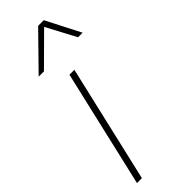

<svg xmlns="http://www.w3.org/2000/svg" viewBox="-244 -750 772 772"><g transform="rotate(-45 142.0 -364.0)"><path d="M155 -500 39 0H11L127 -500ZM34 -582 177 -728H209L284 -582H258L191 -708L64 -582Z"/></g></svg>

Font: Prodigy Sans ExtraLight
Style: Italic
Weight: 200
Italic angle: -13°
Designer: Wei Huang
Foundry: Wei Huang
Version: Version 1.003; ttfautohint (v1.8.3)